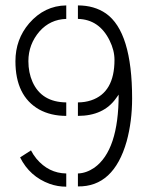

<svg xmlns="http://www.w3.org/2000/svg" viewBox="-20 -704 556 723"><path d="M273.4 -2Q408.2 0 457 -171.9Q477.5 -247.1 477.5 -333Q477.5 -584 378.9 -653.3Q335 -683.6 273.4 -683.6V-632.8Q353.5 -630.9 392.6 -551.8Q411.1 -514.6 411.1 -478.5Q411.1 -355.5 323.2 -326.2Q299.8 -318.4 273.4 -318.4V-267.6Q370.1 -267.6 417 -334Q425.8 -346.7 426.8 -347.7Q426.8 -137.7 335 -72.3Q304.7 -51.8 273.4 -50.8ZM229.5 -267.6V-318.4Q136.7 -319.3 102.5 -395.5Q86.9 -430.7 86.9 -473.6Q86.9 -537.1 128.9 -585.9Q168.9 -630.9 229.5 -632.8V-683.6Q147.5 -682.6 89.8 -616.2Q38.1 -555.7 38.1 -473.6Q38.1 -342.8 127 -292Q170.9 -267.6 229.5 -267.6ZM55.7 -111.3Q91.8 -39.1 167 -11.7Q197.3 -1 229.5 -1V-50.8Q163.1 -51.8 117.2 -106.4Q104.5 -122.1 96.7 -137.7Z"/></svg>

Font: Post No Bills Jaffna
Style: Regular
Weight: 400
Designer: Kosala Senevirathne, Siva Puranthara, Lasantha Premarathna, Tharique Azeez
Foundry: Mooniak
Version: Version 1.220 ; ttfautohint (v1.6)